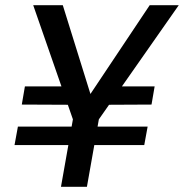

<svg xmlns="http://www.w3.org/2000/svg" viewBox="-20 -720 709 740"><path d="M36 -161 49 -232H549L536 -161ZM280 -316 64 -317 76 -387H285ZM366 -316 386 -387H576L564 -317ZM215 0 261 -260 108 -700H222L331 -350L324 -351L557 -700H669L361 -260L315 0Z"/></svg>

Font: DM Sans 24pt Medium
Style: Italic
Weight: 500
Italic angle: -10°
Designer: Colophon Foundry, Jonny Pinhorn
Foundry: Colophon Foundry
Version: Version 4.004;gftools[0.9.30]